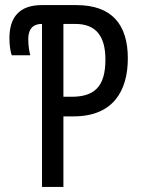

<svg xmlns="http://www.w3.org/2000/svg" viewBox="-20 -734 570 754"><path d="M145 -640V0H229V-277H269C425 -277 482 -378 482 -505C482 -638 419 -714 280 -714H144C54 -714 17 -664 17 -584C17 -556 21 -531 26 -517H99C96 -527 91 -551 91 -580C91 -614 104 -640 145 -640ZM261 -354H229V-640H276C357 -640 394 -592 394 -500C394 -394 351 -354 261 -354Z"/></svg>

Font: Noto Sans Mono Condensed
Style: Regular
Weight: 400
Width: 3
Designer: Monotype Design Team
Foundry: Monotype Imaging Inc.
Version: Version 2.014